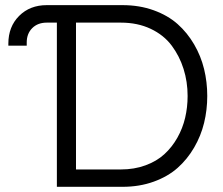

<svg xmlns="http://www.w3.org/2000/svg" viewBox="-20 -720 859 740"><path d="M199.2 0V-632.8H160.2Q125.5 -632.8 104.2 -611.6Q83 -590.3 83 -556.2V-543.9H12.2V-551.8Q12.2 -617.2 53.7 -658.7Q95.2 -700.2 160.2 -700.2H452.1Q517.6 -700.2 572.3 -680.4Q627 -660.6 664.6 -627.2Q702.1 -593.8 728.3 -548.8Q754.4 -503.9 766.6 -453.9Q778.8 -403.8 778.8 -350.1Q778.8 -296.4 766.6 -246.3Q754.4 -196.3 728.3 -151.4Q702.1 -106.4 664.6 -73Q627 -39.6 572.3 -19.8Q517.6 0 452.1 0ZM272.9 -632.8V-66.9H445.8Q497.6 -66.9 540.8 -82.8Q584 -98.6 613.5 -125.7Q643.1 -152.8 663.6 -189.2Q684.1 -225.6 693.6 -266.1Q703.1 -306.6 703.1 -350.1Q703.1 -404.8 687.5 -454.3Q671.9 -503.9 641.6 -544.4Q611.3 -585 560.8 -608.9Q510.3 -632.8 445.8 -632.8Z"/></svg>

Font: LT Superior
Style: Regular
Weight: 400
Designer: Daniel Lyons
Foundry: LyonsType
Version: Version 1.000